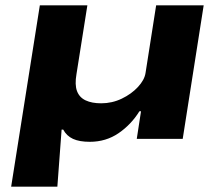

<svg xmlns="http://www.w3.org/2000/svg" viewBox="-20 -523 840 723"><path d="M22 180 130 -503H309L268 -244Q261 -204 270 -180Q279 -156 302.5 -145Q326 -134 361 -134Q402 -134 438.5 -151.5Q475 -169 499.5 -195.5Q524 -222 528 -248L568 -503H747L668 0H495L511 -104H505Q474 -54 426.5 -21.5Q379 11 318 11Q279 11 255 0Q231 -11 218 -35H212L196 180Z"/></svg>

Font: Nunito Sans 7pt Expanded ExtraBold
Style: Italic
Weight: 800
Width: 7
Italic angle: -9°
Designer: Vernon Adams
Foundry: Vernon Adams
Version: Version 3.101;gftools[0.9.27]